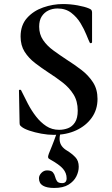

<svg xmlns="http://www.w3.org/2000/svg" viewBox="-20 -656 555 951"><path d="M174 -524Q174 -486 193.5 -457.5Q213 -429 244.5 -406Q276 -383 311 -360Q349 -336 383.5 -309.5Q418 -283 440.5 -248.5Q463 -214 463 -166Q463 -113 434.5 -73Q406 -33 357.5 -10.5Q309 12 247 12Q217 12 184.5 6Q152 0 125.5 -9Q99 -18 87 -28Q83 -31 80 -34.5Q77 -38 77 -47L74 -206Q73 -211 78.5 -211.5Q84 -212 85 -208Q100 -177 118 -142.5Q136 -108 158.5 -79Q181 -50 209 -31.5Q237 -13 273 -13Q296 -13 317 -21Q338 -29 351.5 -50Q365 -71 365 -108Q365 -155 344 -188.5Q323 -222 290 -247.5Q257 -273 221 -296Q186 -319 154 -343.5Q122 -368 102 -399.5Q82 -431 82 -475Q82 -531 113.5 -566.5Q145 -602 193.5 -619Q242 -636 292 -636Q328 -636 364 -629.5Q400 -623 421 -614Q431 -610 433.5 -605Q436 -600 436 -594V-447Q436 -444 431.5 -442.5Q427 -441 425 -444Q419 -456 408 -483.5Q397 -511 379 -541Q361 -571 333 -592.5Q305 -614 265 -614Q240 -614 219.5 -604Q199 -594 186.5 -574.5Q174 -555 174 -524ZM279 2Q274 23 275.5 39Q277 55 286.5 68Q296 81 315 92Q336 105 353 122.5Q370 140 370 170Q370 194 358 218Q346 242 319.5 258.5Q293 275 248 275Q212 275 192.5 263.5Q173 252 173 227Q173 213 185 200.5Q197 188 213 188Q234 188 242 197.5Q250 207 253 219.5Q256 232 262.5 241.5Q269 251 288 251Q310 251 310 227Q310 201 292 180Q274 159 227 133Q220 130 218.5 124Q217 118 222 105Q232 81 237 68Q242 55 247.5 41Q253 27 262 1Z"/></svg>

Font: Cormorant Infant Light
Style: Regular
Weight: 300
Designer: Christian Thalmann (Catharsis Fonts)
Foundry: Catharsis Fonts
Version: Version 4.001